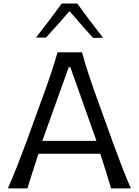

<svg xmlns="http://www.w3.org/2000/svg" viewBox="-20 -1038 766 1058"><path d="M23.5 0H131.1Q145.3 -46.1 160.7 -94.6Q176.2 -143.1 192.1 -190.8H532.4Q548 -144 563.2 -95.2Q578.3 -46.3 591.8 0H701.1Q675 -60 649.8 -125.6Q624.6 -191.2 602 -253.3L509.2 -510.7Q484.3 -580.2 466 -635.9Q447.7 -691.7 432.1 -749.5H296.9Q281.1 -693 262.3 -636.8Q243.5 -580.6 218 -511.1L124.7 -254.2Q102.6 -193.8 76.4 -127.1Q50.1 -60.4 23.5 0ZM511.7 -261.6H213.1L359 -668H367.6ZM492.8 -828.9 547.7 -830.1Q510.7 -877.2 475.1 -924.5Q439.5 -971.8 405.8 -1018.4H319.8Q286.3 -971.8 250.7 -924.9Q215.1 -878 178 -830.9H233.5Q267 -867.8 299.2 -903.9Q331.5 -940 363 -976.6Q394.5 -939.9 427 -902.9Q459.6 -865.8 492.8 -828.9Z"/></svg>

Font: Pinar FD VF
Style: Regular
Weight: 300
Designer: Amin Abedi
Version: Version 2.000